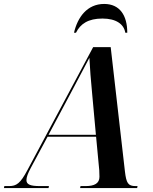

<svg xmlns="http://www.w3.org/2000/svg" viewBox="-78 -953 776 973"><path d="M297 -787H307C329 -832 369 -859 441 -859C510 -859 550 -831 557 -787H567C567 -875 529 -933 450 -933C363 -933 315 -865 297 -787ZM-58 0H168L170 -10H124C76 -10 56 -18 56 -40C56 -55 63 -74 78 -102L163 -260H409L425 -90C425 -79 426 -67 426 -57C426 -24 401 -10 356 -10H330L328 0H617L619 -10H609C571 -10 562 -25 555 -85L483 -714H394L61 -91C25 -23 5 -10 -32 -10H-56ZM282 -484C320 -557 353 -617 375 -660C377 -616 383 -537 389 -478L408 -270H168Z"/></svg>

Font: Noto Serif Display SemiCondensed SemiBold
Style: Italic
Weight: 600
Width: 4
Italic angle: -12°
Designer: Monotype Design Team
Foundry: Monotype Imaging Inc.
Version: Version 2.009